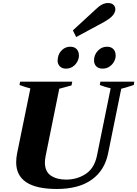

<svg xmlns="http://www.w3.org/2000/svg" viewBox="-20 -1240 908 1270"><path d="M462 -1039 613 -1178Q655 -1220 694 -1220Q719 -1220 731 -1207.5Q743 -1195 743 -1178Q743 -1172 742 -1169Q737 -1148 719 -1130.5Q701 -1113 669 -1095L484 -995ZM361 -840Q361 -846 363 -858Q368 -889 391 -910Q414 -931 445 -931Q472 -931 487 -915Q502 -899 502 -873Q502 -863 501 -858Q494 -827 471 -806.5Q448 -786 417 -786Q391 -786 376 -801Q361 -816 361 -840ZM602 -841Q602 -877 627 -904Q652 -931 688 -931Q715 -931 730 -915Q745 -899 745 -873Q745 -863 744 -858Q737 -827 713.5 -806.5Q690 -786 659 -786Q632 -786 617 -801Q602 -816 602 -841ZM87 -167Q87 -194 93 -225L181 -655Q149 -663 109 -678L113 -700H458L453 -675L372 -653L282 -209Q277 -182 277 -166Q277 -105 316.5 -78.5Q356 -52 417 -52Q490 -52 547 -89.5Q604 -127 621 -209L712 -656Q678 -663 640 -678L644 -700H868L865 -678Q802 -657 782 -653L695 -225Q672 -112 586 -51Q500 10 356 10Q87 10 87 -167Z"/></svg>

Font: Trirong Black
Style: Italic
Weight: 900
Italic angle: -12°
Designer: Katatrad Team
Foundry: CadsonDemak
Version: Version 1.001